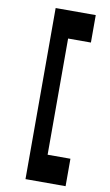

<svg xmlns="http://www.w3.org/2000/svg" viewBox="-103 -900 607 1061"><g transform="rotate(10 200.0 -369.0)"><path d="M120 -849V111H345V-43H217V-695H345V-849Z"/></g></svg>

Font: Yard Headline
Style: Regular
Weight: 400
Monospace: yes
Designer: Roman Shamin
Foundry: Evil Martians
Version: Version 1.000